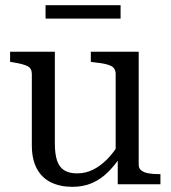

<svg xmlns="http://www.w3.org/2000/svg" viewBox="-20 -712 659 742"><path d="M192 -512V-158Q192 -117 200.5 -91.5Q209 -66 228 -54Q247 -42 278 -42Q311 -42 340 -56.5Q369 -71 395.5 -98Q422 -125 445 -165L452 -115Q425 -74 397 -46.5Q369 -19 335.5 -4.5Q302 10 259 10Q212 10 176.5 -7.5Q141 -25 122 -61Q103 -97 103 -151V-426Q103 -448 86 -456.5Q69 -465 31 -471L19 -473V-512ZM516 -512V-75Q516 -61 526.5 -53Q537 -45 555 -42Q573 -39 597 -39H600V0H435V-103L427 -115V-426Q427 -448 409.5 -457Q392 -466 353 -470L331 -473V-512ZM156 -692H446V-640H156Z"/></svg>

Font: Roboto Serif 72pt
Style: Regular
Weight: 400
Designer: Greg Gazdowicz
Foundry: Commercial Type
Version: Version 1.008